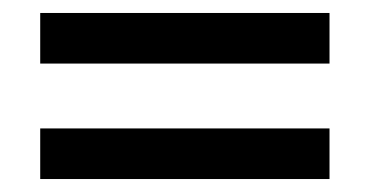

<svg xmlns="http://www.w3.org/2000/svg" viewBox="-20 -513 570 296"><path d="M42 -493H488V-415H42ZM42 -315H488V-237H42Z"/></svg>

Font: Lora
Style: Weight 700
Weight: 700
Designer: Olga Karpushina, Alexei Vanyashin (Cyrillic)
Foundry: Cyreal
Version: Version 3.001